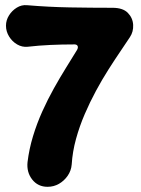

<svg xmlns="http://www.w3.org/2000/svg" viewBox="-20 -633 542 739"><path d="M163 86Q126 86 104 58Q82 30 86 -9Q92 -59 107 -108.5Q122 -158 143 -204.5Q164 -251 187.5 -293Q211 -335 234 -372Q257 -409 276 -440Q282 -450 278.5 -456.5Q275 -463 263 -462Q218 -462 174 -460Q130 -458 86 -453Q65 -451 46 -462Q27 -473 15 -492.5Q3 -512 3 -534Q3 -555 14.5 -573.5Q26 -592 44.5 -603.5Q63 -615 84 -613Q166 -606 248.5 -604.5Q331 -603 413 -603Q453 -603 472 -583.5Q491 -564 492.5 -537.5Q494 -511 480 -490Q465 -467 443.5 -435.5Q422 -404 397.5 -365.5Q373 -327 349.5 -283.5Q326 -240 306 -193.5Q286 -147 272.5 -98Q259 -49 256 0Q254 24 240.5 43.5Q227 63 207 74.5Q187 86 163 86Z"/></svg>

Font: Winky Sans
Style: Bold
Weight: 700
Designer: Simon Atzbach
Foundry: typofactur
Version: Version 1.205